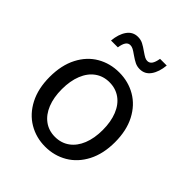

<svg xmlns="http://www.w3.org/2000/svg" viewBox="-195 -803 933 933"><g transform="rotate(45 271.0 -336.5)"><path d="M495.6 -243.2Q495.6 -163.6 465.6 -105.7Q435.5 -47.9 384.3 -17.8Q333 12.2 270.5 12.2Q208.5 12.2 157.5 -17.8Q106.4 -47.9 76.4 -105.7Q46.4 -163.6 46.4 -243.2Q46.4 -323.7 76.2 -381.3Q106 -439 157 -468.5Q208 -498 270.5 -498Q333 -498 384.3 -468.3Q435.5 -438.5 465.6 -380.9Q495.6 -323.2 495.6 -243.2ZM411.6 -243.2Q411.6 -299.8 394.5 -342.3Q377.4 -384.8 345.5 -407.7Q313.5 -430.7 270.5 -430.7Q228 -430.7 196.3 -407.7Q164.6 -384.8 147.5 -342.3Q130.4 -299.8 130.4 -243.2Q130.4 -186.5 147.5 -144Q164.6 -101.6 196.3 -78.4Q228 -55.2 270.5 -55.2Q313.5 -55.2 345.5 -78.4Q377.4 -101.6 394.5 -144Q411.6 -186.5 411.6 -243.2ZM283.2 -654.3Q299.3 -643.1 308.6 -638.2Q317.9 -633.3 327.1 -633.3Q341.8 -633.3 350.6 -645.8Q359.4 -658.2 363.8 -684.6H409.7Q405.3 -637.2 384.8 -608.2Q364.3 -579.1 329.1 -579.1Q311 -579.1 295.9 -586.4Q280.8 -593.8 260.7 -607.9Q245.1 -619.1 235.1 -624.5Q225.1 -629.9 214.8 -629.9Q200.2 -629.9 191.7 -617.4Q183.1 -605 179.2 -579.1H132.3Q136.7 -626.5 157.2 -655.5Q177.7 -684.6 212.9 -684.6Q231.9 -684.6 247.3 -676.8Q262.7 -668.9 283.2 -654.3Z"/></g></svg>

Font: Varta
Style: Regular
Weight: 400
Designer: Joana Correia, Viktoriya Grabowska, Eben Sorkin
Foundry: Sorkin Type
Version: Version 1.002; ttfautohint (v1.3) -l 8 -r 24 -G 200 -x 12 -H